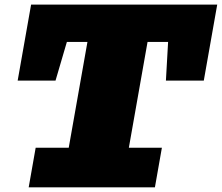

<svg xmlns="http://www.w3.org/2000/svg" viewBox="-20 -797 944 817"><path d="M102.1 0 131.8 -168.5H272.5L352.1 -618.7H264.6L216.3 -454.1H55.2L112.3 -777.3H904.3L847.2 -454.1H686L695.3 -618.7H607.9L528.3 -168.5H668.9L639.2 0Z"/></svg>

Font: Bevan
Style: Italic
Weight: 400
Italic angle: -10°
Designer: Vernon Adams
Foundry: Vernon Adams
Version: Version 2.100; ttfautohint (v1.8.3)